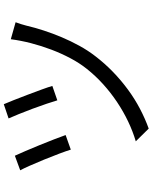

<svg xmlns="http://www.w3.org/2000/svg" viewBox="87 -880 825 1040"><g transform="rotate(-90 500.0 -359.5)"><path d="M456 -752Q464 -734 478 -698.5Q492 -663 507 -623.5Q522 -584 535.5 -547Q549 -510 555 -489L477 -462Q471 -483 458.5 -520Q446 -557 431.5 -596Q417 -635 402.5 -670.5Q388 -706 379 -726ZM900 -688Q895 -675 890 -659Q885 -643 882 -631Q871 -584 855 -535Q839 -486 818.5 -437.5Q798 -389 772.5 -342.5Q747 -296 716 -256Q677 -205 631 -160.5Q585 -116 534.5 -79Q484 -42 430.5 -14Q377 14 324 33L255 -37Q309 -53 362.5 -78.5Q416 -104 467 -138Q518 -172 564 -213.5Q610 -255 648 -303Q679 -342 705 -391Q731 -440 751.5 -494Q772 -548 786.5 -604Q801 -660 808 -714ZM177 -692Q187 -671 202.5 -634.5Q218 -598 234.5 -558Q251 -518 265.5 -480Q280 -442 289 -417L210 -389Q203 -412 188 -452Q173 -492 156 -533.5Q139 -575 123 -611Q107 -647 98 -663Z"/></g></svg>

Font: SpoqaHanSansJP-Regular
Style: Regular
Weight: 400
Designer: [Source Han Sans]
Ryoko NISHIZUKA  (kana & ideographs); Paul D. Hunt (Latin, Greek & Cyrillic); Wenlong ZHANG  (bopomofo
Foundry: Spoqa (http://bi.spoqa.com)
Version: Version 1.002.20150607